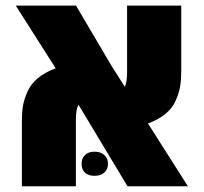

<svg xmlns="http://www.w3.org/2000/svg" viewBox="-20 -652 713 672"><path d="M614.3 -632.3V-402.3Q614.3 -372.1 610.6 -349.9Q606.9 -327.6 595.7 -301.8Q573.7 -248 498 -219.7Q591.3 -72.3 637.7 0H426.3L254.9 -285.2Q245.6 -270.5 245.6 -231.4V0H56.6V-230Q56.6 -259.3 60.5 -282.2Q64.5 -305.2 76.2 -331.1Q99.6 -384.8 174.8 -413.1Q112.8 -510.3 35.2 -632.3H246.1L372.1 -418.5L417 -348.1Q424.8 -365.2 424.8 -400.9V-632.3ZM265.6 -78.6Q265.6 -98.6 277.8 -109.9Q290 -121.1 311.3 -121.1Q332.5 -121.1 345.2 -109.4Q357.9 -97.7 357.9 -78.6Q357.9 -59.6 345.2 -48.1Q332.5 -36.6 311 -36.6Q289.6 -36.6 277.6 -47.6Q265.6 -58.6 265.6 -78.6Z"/></svg>

Font: Open Sans Hebrew Extra Bold
Style: Regular
Weight: 800
Foundry: Ascender Corporation, Yanek Iontef
Version: Version 2.001;PS 002.001;hotconv 1.0.70;makeotf.lib2.5.58329